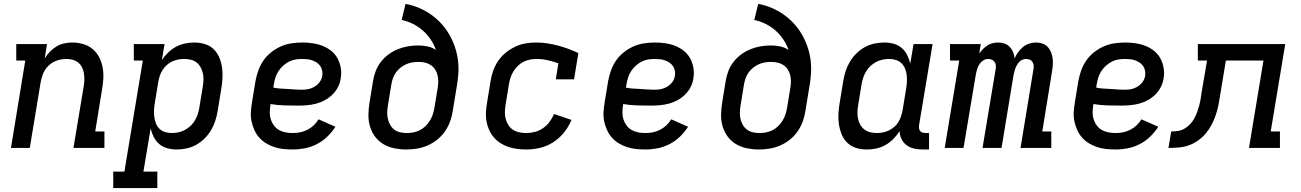

<svg xmlns="http://www.w3.org/2000/svg" viewBox="-20 -755 6640 980"><path d="M36 0 109 -446H63V-530H220L208 -456Q219 -475 234.5 -491Q250 -507 268.5 -518Q287 -529 308 -533.5Q329 -538 349 -538Q378 -538 405 -530Q432 -522 452.5 -505Q473 -488 485.5 -464Q498 -440 503.5 -412.5Q509 -385 507.5 -356.5Q506 -328 501 -299L466 -84H513V0H355L407 -313Q410 -330 410.5 -347Q411 -364 408.5 -380Q406 -396 399 -410.5Q392 -425 380 -435Q368 -445 352 -449.5Q336 -454 319 -454Q303 -454 288 -451Q273 -448 258 -441Q243 -434 230.5 -422.5Q218 -411 209.5 -397.5Q201 -384 196 -368.5Q191 -353 188 -338L132 0Z M558 205V121H615L709 -446H663V-530H820L806 -448Q820 -469 838.5 -487Q857 -505 879 -516.5Q901 -528 924.5 -533Q948 -538 972 -538Q1000 -538 1026 -530Q1052 -522 1070.5 -504Q1089 -486 1099.5 -461Q1110 -436 1113.5 -409.5Q1117 -383 1115.5 -355Q1114 -327 1109 -299L1091 -189Q1087 -164 1079 -139Q1071 -114 1057.5 -91Q1044 -68 1024.5 -48.5Q1005 -29 981.5 -16Q958 -3 932.5 2.5Q907 8 882 8Q857 8 833.5 1.5Q810 -5 792.5 -20Q775 -35 764.5 -56Q754 -77 749 -100L712 121H783V205ZM857 -76Q874 -76 890.5 -79.5Q907 -83 922.5 -91Q938 -99 951.5 -111.5Q965 -124 974 -139Q983 -154 988.5 -170Q994 -186 997 -203L1015 -313Q1018 -330 1018.5 -347.5Q1019 -365 1015.5 -381Q1012 -397 1004 -411.5Q996 -426 983.5 -436Q971 -446 954.5 -450Q938 -454 920 -454Q904 -454 888.5 -451Q873 -448 858.5 -441Q844 -434 831.5 -423Q819 -412 810 -398Q801 -384 796 -369Q791 -354 788 -338L770 -228Q767 -210 766 -192.5Q765 -175 767.5 -158Q770 -141 776 -125Q782 -109 794 -97.5Q806 -86 822.5 -81Q839 -76 857 -76Z M1474 8Q1450 8 1426 5.5Q1402 3 1379.5 -4.5Q1357 -12 1337.5 -24Q1318 -36 1303 -53Q1288 -70 1278.5 -91Q1269 -112 1264 -135Q1259 -158 1260.5 -182.5Q1262 -207 1266 -231L1284 -341Q1289 -368 1298.5 -395Q1308 -422 1324.5 -446Q1341 -470 1364.5 -488.5Q1388 -507 1414.5 -518.5Q1441 -530 1469 -534Q1497 -538 1524 -538Q1551 -538 1577.5 -534Q1604 -530 1627.5 -520.5Q1651 -511 1671 -495Q1691 -479 1703 -456.5Q1715 -434 1719.5 -407.5Q1724 -381 1719 -355Q1716 -332 1705 -310.5Q1694 -289 1676.5 -272Q1659 -255 1638 -243.5Q1617 -232 1594 -226Q1571 -220 1548.5 -218Q1526 -216 1503 -216Q1468 -216 1432 -217Q1396 -218 1361 -224L1360 -217Q1357 -199 1357 -180Q1357 -161 1362.5 -144.5Q1368 -128 1378.5 -114Q1389 -100 1404 -91.5Q1419 -83 1437 -79.5Q1455 -76 1474 -76Q1493 -76 1511.5 -79.5Q1530 -83 1548 -92Q1566 -101 1581 -115Q1596 -129 1606 -146L1692 -108Q1674 -80 1650 -57Q1626 -34 1596.5 -19Q1567 -4 1536 2Q1505 8 1474 8ZM1518 -297Q1529 -297 1540.5 -298Q1552 -299 1563 -302.5Q1574 -306 1584.5 -312Q1595 -318 1603.5 -326.5Q1612 -335 1617.5 -345.5Q1623 -356 1625 -368Q1627 -381 1624.5 -394Q1622 -407 1615 -417.5Q1608 -428 1597.5 -435Q1587 -442 1575 -446.5Q1563 -451 1550 -452.5Q1537 -454 1524 -454Q1507 -454 1489.5 -451.5Q1472 -449 1456 -441Q1440 -433 1426 -420.5Q1412 -408 1402 -393Q1392 -378 1386.5 -361Q1381 -344 1378 -327L1375 -308Q1393 -304 1410.5 -303Q1428 -302 1446 -301Q1464 -300 1482 -298.5Q1500 -297 1518 -297Z M2054 8Q2023 8 1993 2Q1963 -4 1937.5 -19Q1912 -34 1894.5 -57.5Q1877 -81 1868.5 -109.5Q1860 -138 1860.5 -169Q1861 -200 1866 -231L1884 -341Q1888 -367 1897.5 -392Q1907 -417 1924 -439Q1941 -461 1963.5 -477.5Q1986 -494 2011 -504Q2036 -514 2062 -518.5Q2088 -523 2114 -523Q2139 -523 2162.5 -518Q2186 -513 2205 -500Q2195 -529 2178 -554Q2161 -579 2138.5 -599Q2116 -619 2088 -633Q2060 -647 2030 -653L2050 -735Q2085 -729 2118 -715Q2151 -701 2179.5 -681Q2208 -661 2231.5 -635.5Q2255 -610 2272.5 -580Q2290 -550 2301.5 -516.5Q2313 -483 2317.5 -447Q2322 -411 2319 -373.5Q2316 -336 2309 -299L2291 -189Q2287 -162 2277.5 -135.5Q2268 -109 2251.5 -85Q2235 -61 2212 -42.5Q2189 -24 2162.5 -12.5Q2136 -1 2108.5 3.5Q2081 8 2054 8ZM2055 -76Q2072 -76 2089 -79Q2106 -82 2122 -90Q2138 -98 2151 -110.5Q2164 -123 2173.5 -138Q2183 -153 2188.5 -169.5Q2194 -186 2197 -203L2214 -306Q2217 -323 2217 -340Q2217 -357 2213 -372.5Q2209 -388 2200.5 -401Q2192 -414 2178.5 -423Q2165 -432 2149 -435.5Q2133 -439 2116 -439Q2100 -439 2084.5 -436.5Q2069 -434 2054 -427.5Q2039 -421 2025.5 -410.5Q2012 -400 2002 -386.5Q1992 -373 1986.5 -358Q1981 -343 1978 -327L1960 -217Q1957 -200 1956.5 -182.5Q1956 -165 1959.5 -149Q1963 -133 1971 -118.5Q1979 -104 1992 -94Q2005 -84 2021.5 -80Q2038 -76 2055 -76Q2055 -76 2055 -76Q2055 -76 2055 -76Z M2667 8Q2643 8 2619.5 5Q2596 2 2574 -5.5Q2552 -13 2533.5 -25Q2515 -37 2500.5 -54Q2486 -71 2476.5 -92Q2467 -113 2463 -136Q2459 -159 2460.5 -183Q2462 -207 2466 -231L2484 -341Q2488 -368 2497.5 -394.5Q2507 -421 2523 -444.5Q2539 -468 2562 -486.5Q2585 -505 2610.5 -517Q2636 -529 2663 -533.5Q2690 -538 2718 -538Q2747 -538 2775 -533.5Q2803 -529 2829.5 -522Q2856 -515 2881.5 -505.5Q2907 -496 2932 -484L2910 -350H2817L2830 -432Q2804 -441 2776 -447.5Q2748 -454 2719 -454Q2702 -454 2685.5 -451Q2669 -448 2653 -440Q2637 -432 2624 -419.5Q2611 -407 2601.5 -392Q2592 -377 2586.5 -360.5Q2581 -344 2578 -327L2560 -217Q2557 -199 2557 -181Q2557 -163 2561.5 -146.5Q2566 -130 2575.5 -115.5Q2585 -101 2599.5 -92Q2614 -83 2631.5 -79.5Q2649 -76 2667 -76Q2689 -76 2711 -82Q2733 -88 2752 -101Q2771 -114 2785 -133Q2799 -152 2808 -173L2897 -143Q2883 -109 2859.5 -79.5Q2836 -50 2804.5 -29.5Q2773 -9 2737.5 -0.5Q2702 8 2667 8Z M3274 8Q3250 8 3226 5.5Q3202 3 3179.5 -4.5Q3157 -12 3137.5 -24Q3118 -36 3103 -53Q3088 -70 3078.5 -91Q3069 -112 3064 -135Q3059 -158 3060.5 -182.5Q3062 -207 3066 -231L3084 -341Q3089 -368 3098.5 -395Q3108 -422 3124.5 -446Q3141 -470 3164.5 -488.5Q3188 -507 3214.5 -518.5Q3241 -530 3269 -534Q3297 -538 3324 -538Q3351 -538 3377.5 -534Q3404 -530 3427.5 -520.5Q3451 -511 3471 -495Q3491 -479 3503 -456.5Q3515 -434 3519.5 -407.5Q3524 -381 3519 -355Q3516 -332 3505 -310.5Q3494 -289 3476.5 -272Q3459 -255 3438 -243.5Q3417 -232 3394 -226Q3371 -220 3348.5 -218Q3326 -216 3303 -216Q3268 -216 3232 -217Q3196 -218 3161 -224L3160 -217Q3157 -199 3157 -180Q3157 -161 3162.5 -144.5Q3168 -128 3178.5 -114Q3189 -100 3204 -91.5Q3219 -83 3237 -79.5Q3255 -76 3274 -76Q3293 -76 3311.5 -79.5Q3330 -83 3348 -92Q3366 -101 3381 -115Q3396 -129 3406 -146L3492 -108Q3474 -80 3450 -57Q3426 -34 3396.5 -19Q3367 -4 3336 2Q3305 8 3274 8ZM3318 -297Q3329 -297 3340.5 -298Q3352 -299 3363 -302.5Q3374 -306 3384.5 -312Q3395 -318 3403.5 -326.5Q3412 -335 3417.5 -345.5Q3423 -356 3425 -368Q3427 -381 3424.5 -394Q3422 -407 3415 -417.5Q3408 -428 3397.5 -435Q3387 -442 3375 -446.5Q3363 -451 3350 -452.5Q3337 -454 3324 -454Q3307 -454 3289.5 -451.5Q3272 -449 3256 -441Q3240 -433 3226 -420.5Q3212 -408 3202 -393Q3192 -378 3186.5 -361Q3181 -344 3178 -327L3175 -308Q3193 -304 3210.5 -303Q3228 -302 3246 -301Q3264 -300 3282 -298.5Q3300 -297 3318 -297Z M3854 8Q3823 8 3793 2Q3763 -4 3737.5 -19Q3712 -34 3694.5 -57.5Q3677 -81 3668.5 -109.5Q3660 -138 3660.5 -169Q3661 -200 3666 -231L3684 -341Q3688 -367 3697.5 -392Q3707 -417 3724 -439Q3741 -461 3763.5 -477.5Q3786 -494 3811 -504Q3836 -514 3862 -518.5Q3888 -523 3914 -523Q3939 -523 3962.5 -518Q3986 -513 4005 -500Q3995 -529 3978 -554Q3961 -579 3938.5 -599Q3916 -619 3888 -633Q3860 -647 3830 -653L3850 -735Q3885 -729 3918 -715Q3951 -701 3979.5 -681Q4008 -661 4031.5 -635.5Q4055 -610 4072.5 -580Q4090 -550 4101.5 -516.5Q4113 -483 4117.5 -447Q4122 -411 4119 -373.5Q4116 -336 4109 -299L4091 -189Q4087 -162 4077.5 -135.5Q4068 -109 4051.5 -85Q4035 -61 4012 -42.5Q3989 -24 3962.5 -12.5Q3936 -1 3908.5 3.5Q3881 8 3854 8ZM3855 -76Q3872 -76 3889 -79Q3906 -82 3922 -90Q3938 -98 3951 -110.5Q3964 -123 3973.5 -138Q3983 -153 3988.5 -169.5Q3994 -186 3997 -203L4014 -306Q4017 -323 4017 -340Q4017 -357 4013 -372.5Q4009 -388 4000.5 -401Q3992 -414 3978.5 -423Q3965 -432 3949 -435.5Q3933 -439 3916 -439Q3900 -439 3884.5 -436.5Q3869 -434 3854 -427.5Q3839 -421 3825.5 -410.5Q3812 -400 3802 -386.5Q3792 -373 3786.5 -358Q3781 -343 3778 -327L3760 -217Q3757 -200 3756.5 -182.5Q3756 -165 3759.5 -149Q3763 -133 3771 -118.5Q3779 -104 3792 -94Q3805 -84 3821.5 -80Q3838 -76 3855 -76Q3855 -76 3855 -76Q3855 -76 3855 -76Z M4404 8Q4375 8 4349.5 0Q4324 -8 4305 -26Q4286 -44 4276 -69Q4266 -94 4262 -120.5Q4258 -147 4259.5 -175Q4261 -203 4266 -231L4284 -341Q4288 -366 4296 -391Q4304 -416 4317.5 -439Q4331 -462 4350.5 -481.5Q4370 -501 4393.5 -514Q4417 -527 4442.5 -532.5Q4468 -538 4494 -538Q4519 -538 4542 -531.5Q4565 -525 4582.5 -510Q4600 -495 4610.5 -474Q4621 -453 4626 -430L4643 -530H4740L4671 -116Q4670 -108 4671 -100Q4672 -92 4676.5 -86.5Q4681 -81 4688.5 -78.5Q4696 -76 4704 -76H4722V8H4690Q4668 8 4646.5 3.5Q4625 -1 4608 -13.5Q4591 -26 4581.5 -45.5Q4572 -65 4572 -86Q4558 -64 4539.5 -45.5Q4521 -27 4499 -14.5Q4477 -2 4452.5 3Q4428 8 4404 8ZM4455 -76Q4471 -76 4486.5 -79Q4502 -82 4516.5 -89Q4531 -96 4544 -107Q4557 -118 4565.5 -132Q4574 -146 4579 -161.5Q4584 -177 4587 -192L4605 -302Q4608 -320 4609 -337.5Q4610 -355 4608 -372Q4606 -389 4599.5 -405Q4593 -421 4581 -432.5Q4569 -444 4552.5 -449Q4536 -454 4518 -454Q4501 -454 4484.5 -450.5Q4468 -447 4452.5 -439Q4437 -431 4423.5 -418.5Q4410 -406 4401 -391Q4392 -376 4386.5 -360Q4381 -344 4378 -327L4360 -217Q4357 -200 4356.5 -182.5Q4356 -165 4359.5 -149Q4363 -133 4371 -118.5Q4379 -104 4392 -94Q4405 -84 4421.5 -80Q4438 -76 4455 -76Z M4802 0 4876 -446H4829V-530H4986L4978 -481Q4986 -493 4996.5 -504Q5007 -515 5019.5 -523Q5032 -531 5046 -534.5Q5060 -538 5074 -538Q5074 -538 5074 -538Q5074 -538 5074 -538Q5092 -538 5107.5 -532.5Q5123 -527 5134 -515.5Q5145 -504 5151 -489Q5157 -474 5159 -457Q5166 -474 5177 -489Q5188 -504 5202 -515.5Q5216 -527 5233.5 -532.5Q5251 -538 5268 -538Q5268 -538 5268 -538Q5268 -538 5268 -538Q5285 -538 5301 -532.5Q5317 -527 5328 -515Q5339 -503 5345 -487.5Q5351 -472 5353 -455Q5355 -438 5353.5 -420.5Q5352 -403 5349 -386L5300 -84H5346V0H5189L5255 -402Q5257 -412 5256 -421.5Q5255 -431 5250 -439Q5245 -447 5236 -450.5Q5227 -454 5217 -454Q5208 -454 5198.5 -450Q5189 -446 5182.5 -439Q5176 -432 5171 -423.5Q5166 -415 5162.5 -406Q5159 -397 5157 -388Q5155 -379 5153 -370L5092 0H4995L5062 -402Q5064 -412 5063 -421.5Q5062 -431 5056.5 -439Q5051 -447 5042 -450.5Q5033 -454 5023 -454Q5014 -454 5005 -450Q4996 -446 4989 -439Q4982 -432 4977 -423.5Q4972 -415 4969 -406Q4966 -397 4963.5 -388Q4961 -379 4960 -370L4898 0Z M5674 8Q5650 8 5626 5.5Q5602 3 5579.5 -4.5Q5557 -12 5537.5 -24Q5518 -36 5503 -53Q5488 -70 5478.5 -91Q5469 -112 5464 -135Q5459 -158 5460.5 -182.5Q5462 -207 5466 -231L5484 -341Q5489 -368 5498.5 -395Q5508 -422 5524.5 -446Q5541 -470 5564.5 -488.5Q5588 -507 5614.5 -518.5Q5641 -530 5669 -534Q5697 -538 5724 -538Q5751 -538 5777.5 -534Q5804 -530 5827.5 -520.5Q5851 -511 5871 -495Q5891 -479 5903 -456.5Q5915 -434 5919.5 -407.5Q5924 -381 5919 -355Q5916 -332 5905 -310.5Q5894 -289 5876.5 -272Q5859 -255 5838 -243.5Q5817 -232 5794 -226Q5771 -220 5748.5 -218Q5726 -216 5703 -216Q5668 -216 5632 -217Q5596 -218 5561 -224L5560 -217Q5557 -199 5557 -180Q5557 -161 5562.5 -144.5Q5568 -128 5578.5 -114Q5589 -100 5604 -91.5Q5619 -83 5637 -79.5Q5655 -76 5674 -76Q5693 -76 5711.5 -79.5Q5730 -83 5748 -92Q5766 -101 5781 -115Q5796 -129 5806 -146L5892 -108Q5874 -80 5850 -57Q5826 -34 5796.5 -19Q5767 -4 5736 2Q5705 8 5674 8ZM5718 -297Q5729 -297 5740.5 -298Q5752 -299 5763 -302.5Q5774 -306 5784.5 -312Q5795 -318 5803.5 -326.5Q5812 -335 5817.5 -345.5Q5823 -356 5825 -368Q5827 -381 5824.5 -394Q5822 -407 5815 -417.5Q5808 -428 5797.5 -435Q5787 -442 5775 -446.5Q5763 -451 5750 -452.5Q5737 -454 5724 -454Q5707 -454 5689.5 -451.5Q5672 -449 5656 -441Q5640 -433 5626 -420.5Q5612 -408 5602 -393Q5592 -378 5586.5 -361Q5581 -344 5578 -327L5575 -308Q5593 -304 5610.5 -303Q5628 -302 5646 -301Q5664 -300 5682 -298.5Q5700 -297 5718 -297Z M5944 0 5958 -84Q5975 -84 5992 -86.5Q6009 -89 6025 -98Q6041 -107 6053.5 -120Q6066 -133 6075 -149Q6084 -165 6090 -181.5Q6096 -198 6100.5 -214.5Q6105 -231 6108 -248Q6111 -265 6113 -282L6141 -446H6094V-530H6540L6466 -84H6513V0H6355L6429 -446H6237L6208 -270Q6204 -244 6199 -218.5Q6194 -193 6185.5 -168Q6177 -143 6164.5 -119Q6152 -95 6134.5 -74Q6117 -53 6094 -37Q6071 -21 6046 -12.5Q6021 -4 5995 -2Q5969 0 5944 0Z"/></svg>

Font: Iosevka Slab Medium Extended
Style: Italic
Weight: 500
Width: 7
Italic angle: -9°
Monospace: yes
Designer: Belleve Invis
Foundry: Belleve Invis
Version: Version 11.1.0; ttfautohint (v1.8.3)